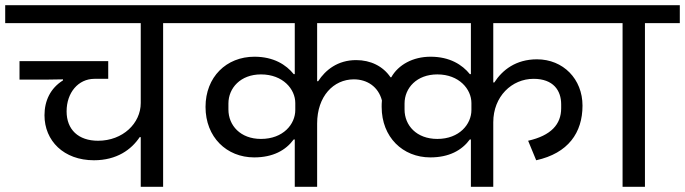

<svg xmlns="http://www.w3.org/2000/svg" viewBox="-40 -718 2633 738"><path d="M501 0H587V-629H721V-698H-20V-629H501V-322C501 -244 432 -177 337 -177C261 -177 216 -220 216 -290C216 -362 261 -415 323 -415H376V-483H35V-412H137L202 -413V-409C154 -379 131 -331 131 -275C131 -177 205 -102 321 -102C409 -102 465 -143 497 -191H501Z M1093 0H1179V-243C1179 -348 1242 -413 1320 -413C1371 -413 1414 -385 1428 -332C1427 -320 1427 -317 1427 -307C1427 -191 1508 -113 1614 -113C1686 -113 1735 -140 1766 -182H1770V0H1856V-248C1856 -347 1927 -415 2011 -415C2087 -415 2117 -370 2117 -317V-302C2117 -240 2078 -197 1990 -177L2021 -102C2144 -129 2199 -208 2199 -312C2199 -414 2125 -490 2024 -490C1943 -490 1891 -449 1860 -401H1856V-629H2259V-698H681V-629H1093V-433H1089C1060 -469 1012 -500 938 -500C830 -500 750 -422 750 -307C750 -191 831 -113 937 -113C1009 -113 1058 -140 1089 -182H1093ZM1179 -406V-629H1770V-433H1766C1737 -469 1689 -500 1615 -500C1547 -500 1491 -469 1464 -421H1461C1432 -464 1384 -487 1329 -487C1258 -487 1211 -449 1183 -406ZM963 -184C884 -184 838 -236 838 -297V-320C838 -380 885 -432 963 -432C1048 -432 1095 -375 1095 -322V-295C1095 -241 1049 -184 963 -184ZM1641 -184C1561 -184 1515 -236 1515 -297V-320C1515 -380 1562 -432 1641 -432C1725 -432 1772 -375 1772 -322V-295C1772 -241 1726 -184 1641 -184Z M2353 0H2439V-629H2573V-698H2219V-629H2353Z"/></svg>

Font: IBM Plex Devanagari Text
Style: Regular
Weight: 450
Designer: Mike Abbink, Paul van der Laan, Pieter van Rosmalen, Erin McLaughlin
Foundry: Bold Monday
Version: Version 1.0